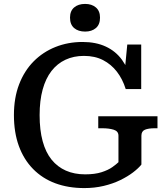

<svg xmlns="http://www.w3.org/2000/svg" viewBox="-20 -942 848 979"><path d="M701 -250V-103Q686 -84 658.5 -63Q631 -42 593 -23.5Q555 -5 508.5 6Q462 17 410 17Q328 17 262 -7.5Q196 -32 148.5 -80.5Q101 -129 76 -198Q51 -267 51 -355Q51 -443 77.5 -512Q104 -581 151.5 -629Q199 -677 263 -702.5Q327 -728 401 -728Q469 -728 519.5 -704.5Q570 -681 602 -637Q634 -593 647 -533L614 -560L629 -715H700V-488H621Q605 -539 576 -576.5Q547 -614 505.5 -635.5Q464 -657 408 -657Q356 -657 314 -637.5Q272 -618 242.5 -580Q213 -542 197.5 -485.5Q182 -429 182 -355Q182 -279 197.5 -222Q213 -165 243 -128Q273 -91 316 -72Q359 -53 414 -53Q464 -53 498 -64Q532 -75 553 -90Q574 -105 584 -115V-250Q584 -273 560 -280.5Q536 -288 502 -288H481V-349H783V-288H768Q737 -288 719 -280.5Q701 -273 701 -250ZM414 -781Q379 -781 358 -799Q337 -817 337 -852Q337 -886 358 -904Q379 -922 414 -922Q448 -922 469 -904Q490 -886 490 -852Q490 -817 469 -799Q448 -781 414 -781Z"/></svg>

Font: Roboto Serif 20pt Medium
Style: Regular
Weight: 500
Version: Version 1.008